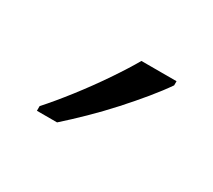

<svg xmlns="http://www.w3.org/2000/svg" viewBox="-50 -847 358 322"><g transform="rotate(30 129.0 -686.0)"><path d="M218 -758Q207 -742 191 -722.5Q175 -703 156 -682Q137 -661 117 -641.5Q97 -622 79 -606H40V-615Q58 -635 79 -662Q100 -689 119 -717Q138 -745 150 -766H218Z"/></g></svg>

Font: Noto Sans Display Light
Style: Regular
Weight: 300
Designer: Monotype Design Team
Foundry: Monotype Imaging Inc.
Version: Version 2.003